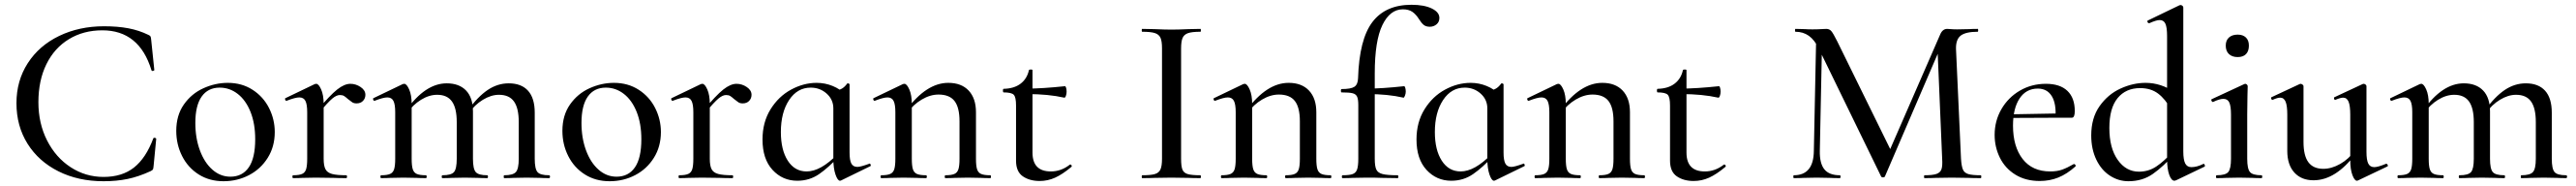

<svg xmlns="http://www.w3.org/2000/svg" viewBox="-20 -746 10800 779"><path d="M602 -600Q609 -597 611 -593.5Q613 -590 614 -578L627 -453Q627 -450 621.5 -449Q616 -448 615 -452Q564 -619 409 -619Q330 -619 269 -582Q208 -545 174.5 -477Q141 -409 141 -318Q141 -229 177.5 -157.5Q214 -86 276.5 -45.5Q339 -5 414 -5Q492 -5 542 -44.5Q592 -84 623 -167Q624 -169 628 -169Q630 -169 632.5 -167.5Q635 -166 635 -165L624 -51Q623 -39 621 -36Q619 -33 611 -29Q561 -6 515 3.5Q469 13 414 13Q308 13 225 -28.5Q142 -70 95.5 -144Q49 -218 49 -314Q49 -408 96.5 -481.5Q144 -555 228 -595.5Q312 -636 416 -636Q474 -636 518.5 -627.5Q563 -619 602 -600Z M719 -198Q719 -263 751 -308.5Q783 -354 833 -376.5Q883 -399 935 -399Q994 -399 1039 -370Q1084 -341 1108 -293.5Q1132 -246 1132 -193Q1132 -132 1102.5 -85Q1073 -38 1024 -12.5Q975 13 917 13Q858 13 813 -15.5Q768 -44 743.5 -92.5Q719 -141 719 -198ZM1050 -163Q1050 -228 1030.5 -277Q1011 -326 977 -352.5Q943 -379 901 -379Q852 -379 825.5 -341.5Q799 -304 799 -231Q799 -168 818 -116.5Q837 -65 870.5 -35.5Q904 -6 946 -6Q996 -6 1023 -45Q1050 -84 1050 -163Z M1449 -395Q1472 -395 1492 -381.5Q1512 -368 1512 -349Q1512 -334 1502 -323.5Q1492 -313 1475 -313Q1464 -313 1457 -317.5Q1450 -322 1439 -331Q1429 -340 1422.5 -344Q1416 -348 1405 -348Q1391 -348 1373.5 -333.5Q1356 -319 1315 -271L1309 -282Q1363 -347 1393.5 -371Q1424 -395 1449 -395ZM1209 -12Q1234 -12 1246.5 -17.5Q1259 -23 1263.5 -37.5Q1268 -52 1268 -81V-276Q1268 -309 1260.5 -323.5Q1253 -338 1235 -338Q1218 -338 1182 -324H1180Q1177 -324 1175.5 -329Q1174 -334 1177 -335L1300 -394L1306 -395Q1316 -395 1326.5 -371.5Q1337 -348 1337 -310V-81Q1337 -52 1344.5 -37.5Q1352 -23 1372 -17.5Q1392 -12 1432 -12Q1435 -12 1435 -6Q1435 0 1432 0Q1399 0 1379 -1L1303 -2L1247 -1Q1233 0 1209 0Q1206 0 1206 -6Q1206 -12 1209 -12Z M2094 -12Q2131 -12 2143 -25.5Q2155 -39 2155 -81V-235Q2155 -293 2135 -321Q2115 -349 2072 -349Q2039 -349 2004.5 -328Q1970 -307 1946 -272L1942 -284Q1983 -341 2024.5 -369Q2066 -397 2113 -397Q2166 -397 2194 -366Q2222 -335 2222 -274V-81Q2222 -39 2233.5 -25.5Q2245 -12 2282 -12Q2286 -12 2286 -6Q2286 0 2282 0Q2258 0 2244 -1L2188 -2L2133 -1Q2118 0 2094 0Q2092 0 2092 -6Q2092 -12 2094 -12ZM1835 -12Q1872 -12 1883.5 -25.5Q1895 -39 1895 -81V-235Q1895 -293 1875 -321Q1855 -349 1813 -349Q1779 -349 1745 -328Q1711 -307 1687 -272L1683 -284Q1763 -397 1853 -397Q1905 -397 1934 -367Q1963 -337 1963 -279V-81Q1963 -39 1974.5 -25.5Q1986 -12 2023 -12Q2026 -12 2026 -6Q2026 0 2023 0Q1999 0 1984 -1L1929 -2L1874 -1Q1859 0 1835 0Q1832 0 1832 -6Q1832 -12 1835 -12ZM1578 -12Q1603 -12 1615.5 -17.5Q1628 -23 1632.5 -37.5Q1637 -52 1637 -81V-276Q1637 -309 1629.5 -323.5Q1622 -338 1604 -338Q1587 -338 1551 -324H1549Q1546 -324 1544.5 -329Q1543 -334 1546 -335L1669 -394L1675 -395Q1685 -395 1695.5 -371.5Q1706 -348 1706 -310V-81Q1706 -52 1710.5 -37.5Q1715 -23 1727.5 -17.5Q1740 -12 1766 -12Q1769 -12 1769 -6Q1769 0 1766 0Q1742 0 1727 -1L1672 -2L1616 -1Q1602 0 1578 0Q1575 0 1575 -6Q1575 -12 1578 -12Z M2338 -198Q2338 -263 2370 -308.5Q2402 -354 2452 -376.5Q2502 -399 2554 -399Q2613 -399 2658 -370Q2703 -341 2727 -293.5Q2751 -246 2751 -193Q2751 -132 2721.5 -85Q2692 -38 2643 -12.5Q2594 13 2536 13Q2477 13 2432 -15.5Q2387 -44 2362.5 -92.5Q2338 -141 2338 -198ZM2669 -163Q2669 -228 2649.5 -277Q2630 -326 2596 -352.5Q2562 -379 2520 -379Q2471 -379 2444.5 -341.5Q2418 -304 2418 -231Q2418 -168 2437 -116.5Q2456 -65 2489.5 -35.5Q2523 -6 2565 -6Q2615 -6 2642 -45Q2669 -84 2669 -163Z M3068 -395Q3091 -395 3111 -381.5Q3131 -368 3131 -349Q3131 -334 3121 -323.5Q3111 -313 3094 -313Q3083 -313 3076 -317.5Q3069 -322 3058 -331Q3048 -340 3041.5 -344Q3035 -348 3024 -348Q3010 -348 2992.5 -333.5Q2975 -319 2934 -271L2928 -282Q2982 -347 3012.5 -371Q3043 -395 3068 -395ZM2828 -12Q2853 -12 2865.5 -17.5Q2878 -23 2882.5 -37.5Q2887 -52 2887 -81V-276Q2887 -309 2879.5 -323.5Q2872 -338 2854 -338Q2837 -338 2801 -324H2799Q2796 -324 2794.5 -329Q2793 -334 2796 -335L2919 -394L2925 -395Q2935 -395 2945.5 -371.5Q2956 -348 2956 -310V-81Q2956 -52 2963.5 -37.5Q2971 -23 2991 -17.5Q3011 -12 3051 -12Q3054 -12 3054 -6Q3054 0 3051 0Q3018 0 2998 -1L2922 -2L2866 -1Q2852 0 2828 0Q2825 0 2825 -6Q2825 -12 2828 -12Z M3177 -162Q3177 -234 3210.5 -288Q3244 -342 3296.5 -370.5Q3349 -399 3404 -399Q3439 -399 3471 -386Q3503 -373 3525 -350L3474 -292Q3474 -329 3446 -354Q3418 -379 3379 -379Q3323 -379 3288.5 -327Q3254 -275 3254 -193Q3254 -118 3283 -73Q3312 -28 3362 -28Q3421 -28 3491 -100L3499 -93Q3455 -45 3414.5 -17Q3374 11 3323 11Q3261 11 3219 -34.5Q3177 -80 3177 -162ZM3474 -81V-360Q3498 -368 3510 -375Q3522 -382 3532 -396Q3533 -397 3535 -397Q3537 -397 3539.5 -395.5Q3542 -394 3542 -393V-107Q3542 -75 3549.5 -61Q3557 -47 3575 -47Q3588 -47 3624 -60L3626 -61Q3629 -61 3630.5 -56Q3632 -51 3629 -50L3506 10L3502 11Q3492 11 3483 -15Q3474 -41 3474 -81Z M3944 -12Q3969 -12 3981.5 -17.5Q3994 -23 3998.5 -37.5Q4003 -52 4003 -81V-238Q4003 -296 3982 -323Q3961 -350 3915 -350Q3880 -350 3844.5 -329Q3809 -308 3784 -273L3780 -285Q3864 -399 3956 -399Q4011 -399 4041.5 -366.5Q4072 -334 4072 -276V-81Q4072 -52 4076.5 -37.5Q4081 -23 4093.5 -17.5Q4106 -12 4132 -12Q4135 -12 4135 -6Q4135 0 4132 0Q4108 0 4093 -1L4038 -2L3983 -1Q3968 0 3944 0Q3941 0 3941 -6Q3941 -12 3944 -12ZM3675 -12Q3700 -12 3712.5 -17.5Q3725 -23 3729.5 -37.5Q3734 -52 3734 -81V-276Q3734 -309 3726.5 -323.5Q3719 -338 3701 -338Q3684 -338 3648 -324H3646Q3643 -324 3641.5 -329Q3640 -334 3643 -335L3766 -394L3772 -395Q3782 -395 3792.5 -371.5Q3803 -348 3803 -310V-81Q3803 -52 3807.5 -37.5Q3812 -23 3824.5 -17.5Q3837 -12 3863 -12Q3866 -12 3866 -6Q3866 0 3863 0Q3839 0 3824 -1L3769 -2L3713 -1Q3699 0 3675 0Q3672 0 3672 -6Q3672 -12 3675 -12Z M4240 -73V-304Q4240 -339 4230.5 -349Q4221 -359 4188 -359Q4185 -359 4185 -367Q4185 -374 4188 -374Q4232 -375 4259 -395.5Q4286 -416 4294 -452Q4295 -455 4302 -455Q4309 -455 4309 -452V-107Q4309 -28 4386 -28Q4429 -28 4465 -56Q4466 -57 4468 -57Q4471 -57 4473 -53Q4475 -49 4472 -47Q4435 -16 4404 -2Q4373 12 4339 12Q4297 12 4268.5 -7.5Q4240 -27 4240 -73ZM4287 -352V-375Q4350 -375 4445 -385Q4448 -385 4450 -378Q4452 -371 4452 -362Q4452 -353 4449 -344.5Q4446 -336 4442 -337Q4375 -352 4287 -352Z M5013 -12Q5015 -12 5015 -6Q5015 0 5013 0Q4981 0 4963 -1L4891 -2L4821 -1Q4802 0 4769 0Q4767 0 4767 -6Q4767 -12 4769 -12Q4805 -12 4822 -17Q4839 -22 4845.5 -36.5Q4852 -51 4852 -81V-544Q4852 -574 4845.5 -588Q4839 -602 4822 -607.5Q4805 -613 4769 -613Q4767 -613 4767 -619Q4767 -625 4769 -625L4821 -624Q4865 -622 4891 -622Q4920 -622 4964 -624L5013 -625Q5015 -625 5015 -619Q5015 -613 5013 -613Q4977 -613 4960.5 -607Q4944 -601 4938 -586.5Q4932 -572 4932 -542V-81Q4932 -50 4937.5 -36Q4943 -22 4959.5 -17Q4976 -12 5013 -12Z M5371 -12Q5396 -12 5408.5 -17.5Q5421 -23 5425.5 -37.5Q5430 -52 5430 -81V-238Q5430 -296 5409 -323Q5388 -350 5342 -350Q5307 -350 5271.5 -329Q5236 -308 5211 -273L5207 -285Q5291 -399 5383 -399Q5438 -399 5468.5 -366.5Q5499 -334 5499 -276V-81Q5499 -52 5503.5 -37.5Q5508 -23 5520.5 -17.5Q5533 -12 5559 -12Q5562 -12 5562 -6Q5562 0 5559 0Q5535 0 5520 -1L5465 -2L5410 -1Q5395 0 5371 0Q5368 0 5368 -6Q5368 -12 5371 -12ZM5102 -12Q5127 -12 5139.5 -17.5Q5152 -23 5156.5 -37.5Q5161 -52 5161 -81V-276Q5161 -309 5153.5 -323.5Q5146 -338 5128 -338Q5111 -338 5075 -324H5073Q5070 -324 5068.5 -329Q5067 -334 5070 -335L5193 -394L5199 -395Q5209 -395 5219.5 -371.5Q5230 -348 5230 -310V-81Q5230 -52 5234.5 -37.5Q5239 -23 5251.5 -17.5Q5264 -12 5290 -12Q5293 -12 5293 -6Q5293 0 5290 0Q5266 0 5251 -1L5196 -2L5140 -1Q5126 0 5102 0Q5099 0 5099 -6Q5099 -12 5102 -12Z M5609 -12Q5638 -12 5651.5 -17Q5665 -22 5670 -36.5Q5675 -51 5675 -81V-306Q5675 -330 5670 -341Q5665 -352 5651 -355.5Q5637 -359 5605 -359Q5602 -359 5602 -366Q5602 -373 5605 -373Q5644 -373 5658.5 -382.5Q5673 -392 5674 -418Q5679 -581 5734 -653.5Q5789 -726 5898 -726Q5951 -726 5983 -710.5Q6015 -695 6015 -671Q6015 -654 6003 -644Q5991 -634 5975 -634Q5959 -634 5949.5 -641.5Q5940 -649 5930 -665Q5917 -686 5901.5 -696.5Q5886 -707 5862 -707Q5808 -707 5776 -641Q5744 -575 5744 -439V-81Q5744 -50 5750.5 -36Q5757 -22 5777 -17Q5797 -12 5840 -12Q5843 -12 5843 -6Q5843 0 5840 0L5773 -1Q5752 -2 5709 -2L5651 -1Q5636 0 5609 0Q5606 0 5606 -6Q5606 -12 5609 -12ZM5714 -352V-375Q5775 -375 5867 -385Q5870 -385 5872 -378Q5874 -371 5874 -362Q5874 -354 5870.5 -345Q5867 -336 5864 -337Q5799 -352 5714 -352Z M5919 -162Q5919 -234 5952.5 -288Q5986 -342 6038.5 -370.5Q6091 -399 6146 -399Q6181 -399 6213 -386Q6245 -373 6267 -350L6216 -292Q6216 -329 6188 -354Q6160 -379 6121 -379Q6065 -379 6030.5 -327Q5996 -275 5996 -193Q5996 -118 6025 -73Q6054 -28 6104 -28Q6163 -28 6233 -100L6241 -93Q6197 -45 6156.5 -17Q6116 11 6065 11Q6003 11 5961 -34.5Q5919 -80 5919 -162ZM6216 -81V-360Q6240 -368 6252 -375Q6264 -382 6274 -396Q6275 -397 6277 -397Q6279 -397 6281.5 -395.5Q6284 -394 6284 -393V-107Q6284 -75 6291.5 -61Q6299 -47 6317 -47Q6330 -47 6366 -60L6368 -61Q6371 -61 6372.5 -56Q6374 -51 6371 -50L6248 10L6244 11Q6234 11 6225 -15Q6216 -41 6216 -81Z M6686 -12Q6711 -12 6723.5 -17.5Q6736 -23 6740.5 -37.5Q6745 -52 6745 -81V-238Q6745 -296 6724 -323Q6703 -350 6657 -350Q6622 -350 6586.5 -329Q6551 -308 6526 -273L6522 -285Q6606 -399 6698 -399Q6753 -399 6783.5 -366.5Q6814 -334 6814 -276V-81Q6814 -52 6818.5 -37.5Q6823 -23 6835.5 -17.5Q6848 -12 6874 -12Q6877 -12 6877 -6Q6877 0 6874 0Q6850 0 6835 -1L6780 -2L6725 -1Q6710 0 6686 0Q6683 0 6683 -6Q6683 -12 6686 -12ZM6417 -12Q6442 -12 6454.5 -17.5Q6467 -23 6471.5 -37.5Q6476 -52 6476 -81V-276Q6476 -309 6468.5 -323.5Q6461 -338 6443 -338Q6426 -338 6390 -324H6388Q6385 -324 6383.5 -329Q6382 -334 6385 -335L6508 -394L6514 -395Q6524 -395 6534.5 -371.5Q6545 -348 6545 -310V-81Q6545 -52 6549.5 -37.5Q6554 -23 6566.5 -17.5Q6579 -12 6605 -12Q6608 -12 6608 -6Q6608 0 6605 0Q6581 0 6566 -1L6511 -2L6455 -1Q6441 0 6417 0Q6414 0 6414 -6Q6414 -12 6417 -12Z M6982 -73V-304Q6982 -339 6972.5 -349Q6963 -359 6930 -359Q6927 -359 6927 -367Q6927 -374 6930 -374Q6974 -375 7001 -395.5Q7028 -416 7036 -452Q7037 -455 7044 -455Q7051 -455 7051 -452V-107Q7051 -28 7128 -28Q7171 -28 7207 -56Q7208 -57 7210 -57Q7213 -57 7215 -53Q7217 -49 7214 -47Q7177 -16 7146 -2Q7115 12 7081 12Q7039 12 7010.5 -7.5Q6982 -27 6982 -73ZM7029 -352V-375Q7092 -375 7187 -385Q7190 -385 7192 -378Q7194 -371 7194 -362Q7194 -353 7191 -344.5Q7188 -336 7184 -337Q7117 -352 7029 -352Z M7595 -602 7620 -600 7610 -114Q7609 -62 7629 -37Q7649 -12 7694 -12Q7697 -12 7697 -6Q7697 0 7694 0Q7667 0 7652 -1L7597 -2L7542 -1Q7528 0 7501 0Q7499 0 7499 -6Q7499 -12 7501 -12Q7584 -12 7585 -114ZM8285 0Q8252 0 8233 -1L8163 -2L8096 -1Q8079 0 8049 0Q8047 0 8047 -6Q8047 -12 8049 -12Q8083 -12 8099 -17.5Q8115 -23 8120 -37Q8125 -51 8123 -81L8103 -552L8142 -608L7883 -7Q7881 -3 7875 -3Q7869 -3 7867 -7L7606 -542Q7588 -579 7564 -596Q7540 -613 7508 -613Q7506 -613 7506 -619Q7506 -625 7508 -625L7548 -624Q7560 -623 7579 -623Q7601 -623 7615 -624Q7629 -625 7637 -625Q7650 -625 7658 -616Q7666 -607 7683 -573L7910 -112L7873 -48L8114 -600Q8124 -625 8144 -625Q8150 -625 8160 -624Q8170 -623 8186 -623L8237 -624Q8249 -625 8272 -625Q8274 -625 8274 -619Q8274 -613 8272 -613Q8222 -613 8201 -597Q8180 -581 8181 -541L8202 -81Q8204 -50 8210 -36Q8216 -22 8232.5 -17Q8249 -12 8285 -12Q8287 -12 8287 -6Q8287 0 8285 0Z M8343 -181Q8343 -240 8371.5 -289Q8400 -338 8449 -366.5Q8498 -395 8558 -395Q8617 -395 8648 -365.5Q8679 -336 8679 -281Q8679 -253 8667 -253H8598Q8602 -312 8582.5 -343.5Q8563 -375 8524 -375Q8475 -375 8447.5 -333.5Q8420 -292 8420 -220Q8420 -132 8460.5 -80Q8501 -28 8576 -28Q8605 -28 8626 -35.5Q8647 -43 8675 -59H8676Q8679 -59 8681.5 -55.5Q8684 -52 8682 -49Q8646 -17 8610 -2.5Q8574 12 8532 12Q8473 12 8430 -14.5Q8387 -41 8365 -85.5Q8343 -130 8343 -181ZM8396 -267 8620 -271V-253L8397 -252Z M8748 -179Q8748 -252 8783 -301.5Q8818 -351 8870.5 -375Q8923 -399 8976 -399Q9041 -399 9099 -359L9083 -287Q9059 -331 9028.5 -354Q8998 -377 8953 -377Q8893 -377 8858.5 -335Q8824 -293 8824 -210Q8824 -126 8859 -76.5Q8894 -27 8948 -27Q8988 -27 9020.5 -48.5Q9053 -70 9088 -109L9097 -101Q9051 -49 9007 -18Q8963 13 8904 13Q8862 13 8826 -10.5Q8790 -34 8769 -78Q8748 -122 8748 -179ZM9168 -46Q9191 -46 9217 -59L9219 -60Q9222 -60 9224 -55Q9226 -50 9223 -48L9104 9Q9098 11 9097 11Q9084 11 9075 -14Q9066 -39 9066 -81V-595Q9066 -631 9059 -646.5Q9052 -662 9035 -662Q9021 -662 8992 -649H8990Q8986 -649 8984 -653.5Q8982 -658 8985 -660L9118 -724Q9120 -725 9123 -725Q9126 -725 9130 -722Q9134 -719 9134 -715V-112Q9134 -77 9142 -61.5Q9150 -46 9168 -46Z M9274 -12Q9311 -12 9322.5 -25.5Q9334 -39 9334 -81V-266Q9334 -301 9327 -316.5Q9320 -332 9302 -332Q9286 -332 9259 -319H9258Q9254 -319 9252 -324.5Q9250 -330 9254 -331L9390 -394L9394 -395Q9397 -395 9400.5 -392Q9404 -389 9404 -385Q9404 -378 9403 -345Q9402 -312 9402 -267V-81Q9402 -39 9413.5 -25.5Q9425 -12 9462 -12Q9465 -12 9465 -6Q9465 0 9462 0Q9438 0 9423 -1L9368 -2L9313 -1Q9298 0 9274 0Q9271 0 9271 -6Q9271 -12 9274 -12ZM9312 -555Q9312 -577 9325.5 -589Q9339 -601 9362 -601Q9384 -601 9396.5 -589Q9409 -577 9409 -555Q9409 -532 9397 -519.5Q9385 -507 9362 -507Q9339 -507 9325.5 -519.5Q9312 -532 9312 -555Z M9570 -114V-266Q9570 -303 9563 -320Q9556 -337 9540 -337Q9529 -337 9509 -328H9507Q9504 -328 9502.5 -333Q9501 -338 9504 -339L9622 -394L9626 -395Q9629 -395 9633.5 -392Q9638 -389 9638 -385V-152Q9638 -94 9658.5 -66.5Q9679 -39 9721 -39Q9756 -39 9792 -59.5Q9828 -80 9853 -115L9858 -104Q9774 9 9680 9Q9629 9 9599.5 -23.5Q9570 -56 9570 -114ZM9935 -46Q9950 -46 9984 -60H9985Q9989 -60 9991 -55.5Q9993 -51 9990 -49L9866 10L9862 11Q9852 11 9843 -13Q9834 -37 9834 -76V-266Q9834 -303 9827 -320Q9820 -337 9804 -337Q9793 -337 9772 -328H9770Q9767 -328 9766 -333Q9765 -338 9768 -339L9886 -394L9890 -395Q9894 -395 9898 -392Q9902 -389 9902 -385V-110Q9902 -76 9909.5 -61Q9917 -46 9935 -46Z M10551 -12Q10588 -12 10600 -25.5Q10612 -39 10612 -81V-235Q10612 -293 10592 -321Q10572 -349 10529 -349Q10496 -349 10461.5 -328Q10427 -307 10403 -272L10399 -284Q10440 -341 10481.5 -369Q10523 -397 10570 -397Q10623 -397 10651 -366Q10679 -335 10679 -274V-81Q10679 -39 10690.5 -25.5Q10702 -12 10739 -12Q10743 -12 10743 -6Q10743 0 10739 0Q10715 0 10701 -1L10645 -2L10590 -1Q10575 0 10551 0Q10549 0 10549 -6Q10549 -12 10551 -12ZM10292 -12Q10329 -12 10340.5 -25.5Q10352 -39 10352 -81V-235Q10352 -293 10332 -321Q10312 -349 10270 -349Q10236 -349 10202 -328Q10168 -307 10144 -272L10140 -284Q10220 -397 10310 -397Q10362 -397 10391 -367Q10420 -337 10420 -279V-81Q10420 -39 10431.5 -25.5Q10443 -12 10480 -12Q10483 -12 10483 -6Q10483 0 10480 0Q10456 0 10441 -1L10386 -2L10331 -1Q10316 0 10292 0Q10289 0 10289 -6Q10289 -12 10292 -12ZM10035 -12Q10060 -12 10072.5 -17.5Q10085 -23 10089.5 -37.5Q10094 -52 10094 -81V-276Q10094 -309 10086.5 -323.5Q10079 -338 10061 -338Q10044 -338 10008 -324H10006Q10003 -324 10001.5 -329Q10000 -334 10003 -335L10126 -394L10132 -395Q10142 -395 10152.5 -371.5Q10163 -348 10163 -310V-81Q10163 -52 10167.5 -37.5Q10172 -23 10184.5 -17.5Q10197 -12 10223 -12Q10226 -12 10226 -6Q10226 0 10223 0Q10199 0 10184 -1L10129 -2L10073 -1Q10059 0 10035 0Q10032 0 10032 -6Q10032 -12 10035 -12Z"/></svg>

Font: Cormorant Infant Medium
Style: Regular
Weight: 500
Designer: Christian Thalmann (Catharsis Fonts)
Foundry: Catharsis Fonts
Version: Version 4.000